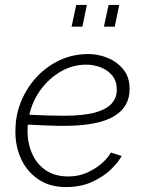

<svg xmlns="http://www.w3.org/2000/svg" viewBox="-20 -748 586 778"><path d="M247 10Q179 10 132 -23.5Q85 -57 62 -112Q39 -167 43 -233Q45 -290 68 -343Q91 -396 130.5 -438Q170 -480 223 -504.5Q276 -529 338 -529Q378 -529 416 -513.5Q454 -498 479.5 -467Q505 -436 505 -390Q507 -316 442 -277Q377 -238 239 -238Q205 -238 169.5 -239.5Q134 -241 93 -243Q92 -239 92 -234Q89 -177 107.5 -131.5Q126 -86 163.5 -59.5Q201 -33 257 -33Q299 -33 334 -49Q369 -65 394 -87.5Q419 -110 429 -130L473 -116Q461 -93 431.5 -63.5Q402 -34 355.5 -12Q309 10 247 10ZM330 -486Q274 -486 226 -458Q178 -430 144.5 -384Q111 -338 99 -283Q139 -281 173 -280Q207 -279 239 -279Q321 -279 368.5 -293Q416 -307 435.5 -332Q455 -357 453 -390Q452 -422 433.5 -443.5Q415 -465 387 -475.5Q359 -486 330 -486ZM270 -640 289 -728H332L314 -640ZM401 -640 420 -728H463L445 -640Z"/></svg>

Font: Raleway Light
Style: Italic
Weight: 300
Italic angle: -12°
Designer: Matt McInerney, Pablo Impallari, Rodrigo Fuenzalida
Foundry: Matt McInerney, Pablo Impallari, Rodrigo Fuenzalida
Version: Version 4.026